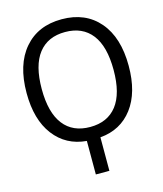

<svg xmlns="http://www.w3.org/2000/svg" viewBox="-137 -843 988 1162"><g transform="rotate(-15 357.5 -261.5)"><path d="M193.4 -141.6Q251 -67.4 359.9 -67.4Q468.8 -67.4 526.9 -142.1Q585 -216.8 585 -364.7Q585 -512.7 526.9 -587.4Q468.8 -662.1 359.9 -662.1Q251 -662.1 192.9 -587.4Q134.8 -512.7 134.8 -364.7Q134.8 -216.8 193.4 -141.6ZM679.7 -365.2Q679.7 -198.2 605.5 -100.1Q531.2 -2 402.3 8.8V218.8H317.4V8.8Q189.5 -2 114.7 -100.1Q40 -198.2 40 -365.2Q40 -543 125.5 -642.6Q210.9 -742.2 359.9 -742.2Q508.8 -742.2 594.2 -642.6Q679.7 -543 679.7 -365.2Z"/></g></svg>

Font: irohakakuC Regular
Style: Regular
Weight: 400
Designer: [Source Han Sans]
Ryoko NISHIZUKA Ë•øÂ°öÊ∂ºÂ≠ê (kana & ideographs); Paul D. Hunt (Latin, Greek & Cyrillic); Wenlong ZHAN
Version: Version 1.001.20160904